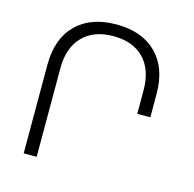

<svg xmlns="http://www.w3.org/2000/svg" viewBox="-110 -873 994 984"><g transform="rotate(15 387.0 -380.5)"><path d="M168.9 -471.2V0H100.1V-471.2Q100.1 -607.9 176.8 -684.6Q253.4 -761.2 390.1 -761.2Q525.9 -761.2 602.5 -684.6Q679.2 -607.9 679.2 -471.2V-346.2H609.9V-471.2Q609.9 -579.6 552 -639.4Q494.1 -699.2 390.1 -699.2Q286.1 -699.2 227.5 -639.2Q168.9 -579.1 168.9 -471.2Z"/></g></svg>

Font: Montserrat arm Light
Style: Regular
Weight: 300
Designer: Julieta Ulanovsky
Foundry: Julieta Ulanovsky
Version: Version 6.000;PS 006.000;hotconv 1.0.88;makeotf.lib2.5.64775